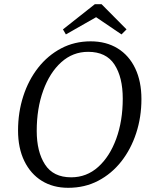

<svg xmlns="http://www.w3.org/2000/svg" viewBox="-20 -881 700 915"><path d="M305 14Q233 14 179.5 -19Q126 -52 96 -113.5Q66 -175 66 -259Q66 -346 91 -423Q116 -500 162 -558.5Q208 -617 271.5 -650.5Q335 -684 412 -684Q486 -684 540.5 -650.5Q595 -617 624.5 -555Q654 -493 654 -409Q654 -323 629 -246.5Q604 -170 558 -111.5Q512 -53 448 -19.5Q384 14 305 14ZM319 -36Q393 -36 448 -85.5Q503 -135 534 -220Q565 -305 565 -411Q565 -513 525.5 -573.5Q486 -634 400 -634Q327 -634 272 -584.5Q217 -535 186 -449.5Q155 -364 155 -257Q155 -158 194.5 -97Q234 -36 319 -36ZM464 -861 583 -741 559 -717 438 -799 294 -717 280 -741 432 -861Z"/></svg>

Font: Source Serif Pro
Style: Italic
Weight: 400
Italic angle: -12°
Designer: Frank Grießhammer
Foundry: Adobe Systems Incorporated
Version: Version 3.001;hotconv 1.0.111;makeotfexe 2.5.65597